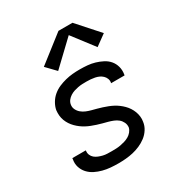

<svg xmlns="http://www.w3.org/2000/svg" viewBox="-180 -888 959 1021"><g transform="rotate(-30 300.0 -377.0)"><path d="M253 8Q228 8 204 6Q180 4 157 -2Q134 -8 113 -18.5Q92 -29 76.5 -46Q61 -63 54 -85.5Q47 -108 52 -133Q52 -135 52 -136.5Q52 -138 53 -139H135Q135 -138 135 -137.5Q135 -137 135 -137Q133 -123 138 -111Q143 -99 152.5 -91Q162 -83 174.5 -78Q187 -73 199.5 -70Q212 -67 225.5 -66.5Q239 -66 253 -66Q266 -66 279.5 -66.5Q293 -67 306.5 -69.5Q320 -72 333.5 -76Q347 -80 359.5 -87Q372 -94 381.5 -105.5Q391 -117 394 -130Q396 -147 389 -161.5Q382 -176 370.5 -185.5Q359 -195 344 -201Q329 -207 314 -211Q299 -215 283.5 -219Q268 -223 253 -228Q238 -233 223.5 -238.5Q209 -244 195 -251.5Q181 -259 169 -268Q157 -277 146 -288Q135 -299 126.5 -312Q118 -325 112.5 -339.5Q107 -354 105.5 -370Q104 -386 106 -403Q110 -424 122 -444.5Q134 -465 152 -480Q170 -495 191 -504Q212 -513 234 -518.5Q256 -524 277.5 -526Q299 -528 321 -528Q345 -528 368.5 -526Q392 -524 414 -517.5Q436 -511 456.5 -500.5Q477 -490 491.5 -473Q506 -456 512 -433.5Q518 -411 514 -387Q514 -386 513.5 -384Q513 -382 513 -381H430Q430 -382 430 -382.5Q430 -383 431 -384Q433 -397 428.5 -408.5Q424 -420 415 -428.5Q406 -437 395 -442Q384 -447 371.5 -449.5Q359 -452 346.5 -453Q334 -454 321 -454Q308 -454 295 -453.5Q282 -453 269 -450.5Q256 -448 243.5 -444Q231 -440 219 -432.5Q207 -425 198.5 -414Q190 -403 188 -390Q185 -374 192 -359.5Q199 -345 211 -335Q223 -325 237.5 -319Q252 -313 267 -309Q282 -305 297.5 -301Q313 -297 328 -292Q343 -287 357.5 -281.5Q372 -276 386 -268.5Q400 -261 412 -252Q424 -243 435 -232Q446 -221 454.5 -208Q463 -195 468.5 -180.5Q474 -166 476 -150Q478 -134 475 -118Q472 -95 459 -74.5Q446 -54 427 -39.5Q408 -25 386 -15.5Q364 -6 342 -1Q320 4 297.5 6Q275 8 253 8ZM219 -578 164 -635 327 -762H413L530 -631L464 -583L363 -715Z"/></g></svg>

Font: Iosevka SS04 Extended Oblique
Style: Regular
Weight: 400
Width: 7
Italic angle: -9°
Monospace: yes
Designer: Belleve Invis
Foundry: Belleve Invis
Version: Version 19.0.0; ttfautohint (v1.8.4)